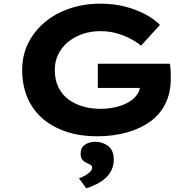

<svg xmlns="http://www.w3.org/2000/svg" viewBox="-20 -734 1050 1048"><path d="M509 10Q420 10 345.5 -14Q271 -38 216 -84Q161 -130 131 -198Q101 -266 101 -353Q101 -431 133 -496.5Q165 -562 222.5 -611Q280 -660 358.5 -687Q437 -714 529 -714Q604 -714 665.5 -697.5Q727 -681 775 -655Q823 -629 853 -598L750 -485Q721 -508 687.5 -525Q654 -542 614 -553Q574 -564 528 -564Q475 -564 429.5 -548Q384 -532 350 -503.5Q316 -475 297.5 -436.5Q279 -398 279 -353Q279 -298 299 -257.5Q319 -217 353.5 -191.5Q388 -166 432.5 -153Q477 -140 527 -140Q574 -140 614.5 -150Q655 -160 684 -177.5Q713 -195 729.5 -219.5Q746 -244 745 -273V-294L768 -254H514V-386H908Q910 -372 911 -354Q912 -336 912 -321.5Q912 -307 912 -302Q912 -227 883 -168.5Q854 -110 800.5 -71Q747 -32 672.5 -11Q598 10 509 10ZM451 294 411 239Q425 235 441.5 226Q458 217 470.5 205Q483 193 483 181Q483 172 476.5 167.5Q470 163 459 158Q440 150 430 138.5Q420 127 420 105Q420 72 443.5 56Q467 40 501 40Q541 40 571 63.5Q601 87 601 137Q601 168 589 193.5Q577 219 556 238Q535 257 507.5 271Q480 285 451 294Z"/></svg>

Font: Lexend Peta
Style: Bold
Weight: 700
Designer: Bonnie Shaver-Troup, Thomas Jockin
Foundry: Lexend
Version: Version 1.007